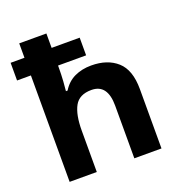

<svg xmlns="http://www.w3.org/2000/svg" viewBox="-136 -875 929 990"><g transform="rotate(-20 328.5 -380.0)"><path d="M227 -760V-681H381V-584H227V-575Q227 -535 224.5 -498Q222 -461 220 -446H229Q255 -488 295.5 -507Q336 -526 387 -526Q476 -526 529 -478.5Q582 -431 582 -326V0H433V-289Q433 -407 345 -407Q278 -407 252.5 -360.5Q227 -314 227 -227V0H78V-584H2V-681H78V-760Z"/></g></svg>

Font: Noto Sans Adlam Unjoined
Style: Bold
Weight: 700
Version: Version 3.001